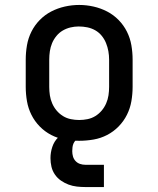

<svg xmlns="http://www.w3.org/2000/svg" viewBox="-20 -561 640 776"><path d="M300 8Q271 8 242 3Q213 -2 187 -15.5Q161 -29 140.5 -50Q120 -71 107 -97Q94 -123 89 -152Q84 -181 84 -210V-320Q84 -349 89 -378Q94 -407 107 -433Q120 -459 140.5 -480Q161 -501 187 -514.5Q213 -528 242 -534.5Q271 -541 300 -541Q329 -541 358 -534.5Q387 -528 413 -514.5Q439 -501 459.5 -480Q480 -459 493 -433Q506 -407 511 -378Q516 -349 516 -320V-210Q516 -181 511 -152Q506 -123 493 -97Q480 -71 459.5 -50Q439 -29 413 -15.5Q387 -2 358 3Q329 8 300 8ZM300 -76Q317 -76 334 -79.5Q351 -83 365.5 -92Q380 -101 391 -114Q402 -127 409 -143Q416 -159 418.5 -176Q421 -193 421 -210V-320Q421 -337 418 -354Q415 -371 408.5 -387Q402 -403 391 -416.5Q380 -430 365 -438.5Q350 -447 333 -450.5Q316 -454 298 -454Q281 -454 264.5 -450Q248 -446 233.5 -437.5Q219 -429 208 -415.5Q197 -402 190.5 -386.5Q184 -371 181.5 -354Q179 -337 179 -320V-210Q179 -193 181.5 -176Q184 -159 191 -143Q198 -127 209 -114Q220 -101 234.5 -92Q249 -83 266 -79.5Q283 -76 300 -76ZM325 195Q308 195 290.5 193Q273 191 257 185Q241 179 226.5 169Q212 159 202 144.5Q192 130 188 113Q184 96 184 78Q184 55 191.5 32.5Q199 10 215.5 -6Q232 -22 254.5 -29Q277 -36 300 -36V0Q292 0 286 6Q280 12 277 19Q274 26 273 34Q272 42 272 50Q272 61 275 71.5Q278 82 285.5 90Q293 98 303.5 101.5Q314 105 325 105H400V195Z"/></svg>

Font: Iosevka Slab Medium Extended
Style: Regular
Weight: 500
Width: 7
Monospace: yes
Designer: Belleve Invis
Foundry: Belleve Invis
Version: Version 11.1.1; ttfautohint (v1.8.3)